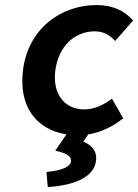

<svg xmlns="http://www.w3.org/2000/svg" viewBox="-20 -523 547 760"><path d="M463 -51 468 -54 423 -133 419 -129C389 -108 354 -90 314 -90C236 -90 187 -150 199 -244C211 -339 275 -399 355 -399C386 -399 411 -387 433 -364L436 -361L507 -442L504 -445C474 -478 429 -503 362 -503C221 -503 91 -409 71 -245C53 -101 124 -10 243 9L199 73L206 75C251 86 263 99 261 116C258 138 225 151 170 157L164 158L169 217H174C265 211 352 182 360 114C365 73 342 51 310 38L329 9C374 2 422 -19 463 -51Z"/></svg>

Font: Falling Sky
Style: MedObl
Weight: 500
Designer: Paul D. Hunt
Foundry: Adobe Systems Incorporated
Version: Version 1.02